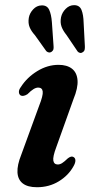

<svg xmlns="http://www.w3.org/2000/svg" viewBox="-20 -734 373 764"><path d="M210 -79.5Q195 -79.5 192.2 -94.8Q189.5 -110 204 -148.5L272 -338.5Q291 -384.5 288.5 -415Q286 -445.5 266.2 -460.8Q246.5 -476 213 -476Q169 -476 128.2 -451Q87.5 -426 63.5 -388.5Q55 -377.5 55.2 -368Q55.5 -358.5 62.5 -354Q67.5 -351.5 74.2 -352.8Q81 -354 89 -359Q103.5 -373.5 113.5 -379.5Q123.5 -385.5 132 -385.5Q148 -385.5 150 -369.8Q152 -354 135.5 -312.5L64.5 -118Q48 -77 49.5 -48.2Q51 -19.5 70.5 -4.2Q90 11 127 11Q175.5 11 214 -12.5Q252.5 -36 272.5 -72.5Q280 -85.5 280 -95Q280 -104.5 273.5 -108.5Q268 -112 262.2 -110.5Q256.5 -109 250 -104Q236 -90.5 227.2 -85Q218.5 -79.5 210 -79.5ZM186.5 -645.5 193 -552.5Q193.8 -545.5 192.8 -539.2Q191.8 -533 186.1 -528.5Q180.8 -524.5 174.9 -525.2Q169.1 -526 164.2 -530.5L118.9 -594Q104.3 -610 97.8 -626Q91.3 -642 94.6 -663Q97.8 -681.5 112 -696.8Q126.1 -712 145.2 -712.5Q167 -713.5 175.6 -695.2Q184.1 -677 186.5 -645.5ZM312.8 -643.5 317.7 -550.5Q318.1 -543 316.9 -536.8Q315.7 -530.5 309.6 -526.5Q304.3 -522.5 298.7 -523.5Q293 -524.5 289 -529L244.4 -595Q230.6 -612 224.8 -628.2Q218.9 -644.5 222.9 -665.5Q227 -684.5 241.6 -699Q256.1 -713.5 274.8 -713.5Q296.6 -713.5 304.3 -694.5Q312 -675.5 312.8 -643.5Z"/></svg>

Font: Fraunces SemiBold
Style: Italic
Weight: 600
Italic angle: -16°
Version: Version 1.000;[b76b70a41]